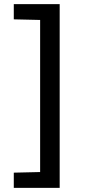

<svg xmlns="http://www.w3.org/2000/svg" viewBox="-20 -763 412 933"><path d="M47 150V76L175 73V-666L47 -669V-743H270V150Z"/></svg>

Font: Saira SemiExpanded Medium
Style: Regular
Weight: 500
Width: 6
Designer: Hector Gatti with collaboration of the Omnibus-Type team
Foundry: Omnibus-Type
Version: Version 1.101